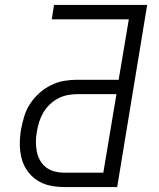

<svg xmlns="http://www.w3.org/2000/svg" viewBox="-20 -755 640 775"><path d="M240 0Q210 0 181.5 -6Q153 -12 129.5 -27.5Q106 -43 90 -66Q74 -89 67 -116.5Q60 -144 60 -173.5Q60 -203 65 -233Q70 -260 78 -286Q86 -312 101.5 -336Q117 -360 139 -379.5Q161 -399 186.5 -411.5Q212 -424 238.5 -428.5Q265 -433 291 -433H459L500 -677H189L198 -735H574L453 0ZM397 -58 450 -375H292Q272 -375 252 -371Q232 -367 214 -357.5Q196 -348 180.5 -333Q165 -318 154.5 -300Q144 -282 138 -262.5Q132 -243 129 -224Q125 -204 125 -183.5Q125 -163 128.5 -144Q132 -125 141.5 -108Q151 -91 166 -79.5Q181 -68 200 -63Q219 -58 239 -58Z"/></svg>

Font: Iosevka Light Extended
Style: Italic
Weight: 300
Width: 7
Italic angle: -9°
Monospace: yes
Designer: Belleve Invis
Foundry: Belleve Invis
Version: Version 32.5.0; ttfautohint (v1.8.4)